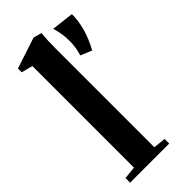

<svg xmlns="http://www.w3.org/2000/svg" viewBox="-234 -771 816 816"><g transform="rotate(-45 174.0 -363.0)"><path d="M16.1 0V-27.8L72.8 -33.7V-644.5L22 -657.2V-680.2L161.6 -726.1L199.2 -716.3Q195.3 -676.3 195.3 -629.9V-33.7L251 -27.8V0ZM248.5 -532.2Q260.3 -568.4 260.3 -606Q260.3 -653.8 247.1 -693.4L347.7 -681.6Q347.7 -599.1 299.3 -511.2Z"/></g></svg>

Font: Elstob 14pt
Style: Bold
Weight: 700
Designer: Peter S. Baker
Version: Version 1.015